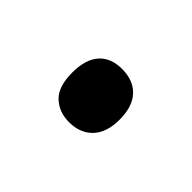

<svg xmlns="http://www.w3.org/2000/svg" viewBox="-36 -221 338 338"><g transform="rotate(45 133.0 -52.0)"><path d="M74.2 -51.8Q74.2 -84.5 89.1 -101.3Q104 -118.2 131.8 -118.2Q160.2 -118.2 176 -101.3Q191.9 -84.5 191.9 -51.8Q191.9 -20 175.8 -2.9Q159.7 14.2 131.8 14.2Q106.9 14.2 90.6 -1.2Q74.2 -16.6 74.2 -51.8Z"/></g></svg>

Font: f06900794
Style: Regular
Weight: 400
Foundry: Ascender Corporation
Version: Version 1.10